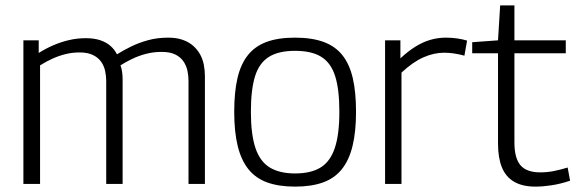

<svg xmlns="http://www.w3.org/2000/svg" viewBox="-20 -684 2148 714"><path d="M67 0V-534H124V-487Q151 -504 179 -516Q207 -528 237 -535Q267 -542 299 -542Q330 -542 352.5 -534.5Q375 -527 390.5 -513.5Q406 -500 415 -482Q439 -497 467.5 -511Q496 -525 530.5 -534.5Q565 -544 606 -544Q636 -544 659 -536Q682 -528 698 -514Q714 -500 724 -482Q734 -464 738 -443Q742 -422 742 -400V0H681V-384Q681 -402 677 -421Q673 -440 662 -456Q651 -472 631.5 -481.5Q612 -491 581 -491Q550 -491 522 -483.5Q494 -476 470.5 -464.5Q447 -453 428 -441Q433 -428 434.5 -414Q436 -400 436 -387V0H375V-383Q375 -401 371 -420Q367 -439 356 -454.5Q345 -470 325.5 -479.5Q306 -489 276 -489Q249 -489 224.5 -483Q200 -477 176.5 -466.5Q153 -456 129 -441V0Z M851 -268Q851 -341 863 -393Q875 -445 901.5 -478.5Q928 -512 971 -528Q1014 -544 1077 -544Q1140 -544 1183.5 -528Q1227 -512 1253.5 -478.5Q1280 -445 1292 -393Q1304 -341 1304 -268Q1304 -194 1291 -141Q1278 -88 1251 -54.5Q1224 -21 1181 -5.5Q1138 10 1077 10Q1017 10 974 -5.5Q931 -21 904 -54.5Q877 -88 864 -141Q851 -194 851 -268ZM913 -268Q913 -184 930 -133.5Q947 -83 983.5 -61Q1020 -39 1077 -39Q1136 -39 1172 -61Q1208 -83 1225 -133.5Q1242 -184 1242 -268Q1242 -351 1226.5 -400.5Q1211 -450 1175 -472.5Q1139 -495 1077 -495Q1016 -495 980 -472.5Q944 -450 928.5 -400.5Q913 -351 913 -268Z M1469 -534V-467Q1498 -494 1525.5 -511Q1553 -528 1581 -536Q1609 -544 1638 -544Q1660 -544 1680.5 -541Q1701 -538 1717 -533L1707 -477Q1689 -482 1669.5 -485Q1650 -488 1632 -488Q1594 -488 1555 -471Q1516 -454 1473 -414V0H1412V-534Z M1971 10Q1923 10 1892 -8Q1861 -26 1846.5 -61.5Q1832 -97 1832 -150V-486H1736V-527L1832 -534L1840 -664H1893V-534H2084V-486H1893V-154Q1893 -96 1915.5 -69.5Q1938 -43 1989 -43Q2015 -43 2040 -48Q2065 -53 2091 -61L2100 -12Q2064 0 2031.5 5Q1999 10 1971 10Z"/></svg>

Font: Georama ExtraCondensed Thin Light
Style: Regular
Weight: 300
Version: Version 1.001